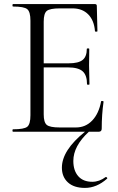

<svg xmlns="http://www.w3.org/2000/svg" viewBox="-20 -645 577 940"><path d="M497 222Q499 221 501.5 222.5Q504 224 505 226Q506 228 504 230Q453 275 396 275Q342 275 312.5 248Q283 221 283 176Q283 91 396 0H44Q41 0 41 -6Q41 -12 44 -12Q98 -12 113.5 -24.5Q129 -37 129 -81V-544Q129 -587 113.5 -600Q98 -613 44 -613Q41 -613 41 -619Q41 -625 44 -625H445Q454 -625 454 -616L457 -492Q457 -490 451 -490Q445 -490 445 -492Q441 -545 412 -574.5Q383 -604 335 -604H274Q224 -604 209 -591.5Q194 -579 194 -539V-335H316Q364 -335 384.5 -351.5Q405 -368 405 -406Q405 -408 411 -408Q417 -408 417 -406Q417 -384 416.5 -359.5Q416 -335 416 -325Q416 -310 417 -280Q418 -250 418 -233Q418 -230 412 -230Q406 -230 406 -233Q406 -277 384.5 -296Q363 -315 313 -315H194V-85Q194 -46 209 -33.5Q224 -21 272 -21H352Q399 -21 431.5 -55Q464 -89 475 -149Q476 -151 481.5 -150.5Q487 -150 487 -147Q478 -84 478 -15Q478 0 463 0H415Q339 70 339 143Q339 190 363 217.5Q387 245 432 245Q466 245 497 222Z"/></svg>

Font: Cormorant
Style: Regular
Weight: 400
Designer: Christian Thalmann (Catharsis Fonts)
Version: Version 1.000;PS 001.000;hotconv 1.0.70;makeotf.lib2.5.58329